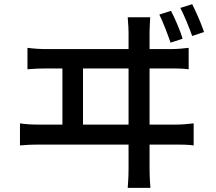

<svg xmlns="http://www.w3.org/2000/svg" viewBox="-20 -857 1040 923"><path d="M961 -703C948 -742 923 -799 904 -837L847 -819C867 -780 888 -728 904 -684ZM858 -671C846 -711 821 -768 802 -805L746 -787C765 -748 785 -695 800 -652ZM699 -258V-528H800C820 -528 859 -528 887 -524V-627C860 -624 832 -621 800 -621H699V-700C699 -713 700 -737 702 -774H594C597 -735 598 -715 598 -700V-621H205C174 -621 143 -623 112 -627V-524C144 -527 176 -528 205 -528H280V-258H168C140 -258 107 -259 76 -264V-158C108 -161 140 -162 168 -162H598V-47C598 -36 598 -6 594 46H703C699 -6 699 -38 699 -49V-162H824C845 -162 884 -162 911 -158V-264C884 -261 856 -258 824 -258ZM379 -258V-528H598V-258Z"/></svg>

Font: Spoqa Han Sans Neo Medium
Style: Regular
Weight: 500
Designer: [Spoqa Han Sans Neo] Dong-huui Kim  Younghwa Kang  Yujin Lee  [Noto Sans] Ryoko NISHIZUKA  (kana & ideographs); Paul D. 
Foundry: Spoqa (http://www.spoqa-han-sans.com)
Version: Version 1.000